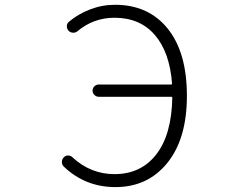

<svg xmlns="http://www.w3.org/2000/svg" viewBox="-20 -762 1040 795"><path d="M300.8 -632.8Q293 -626 282.2 -626.5Q271.5 -627 263.7 -634.8Q256.8 -642.6 256.8 -653.8Q256.8 -665 265.6 -671.9Q301.8 -703.1 352.1 -722.7Q402.3 -742.2 456.1 -742.2Q594.7 -742.2 674.3 -643.6Q753.9 -544.9 753.9 -365.2Q753.9 -187.5 672.9 -87.4Q591.8 12.7 458 12.7Q333 12.7 244.1 -72.3Q236.3 -80.1 236.3 -90.8Q236.3 -102.5 244.1 -110.4Q251 -118.2 261.7 -118.2Q272.5 -118.2 280.3 -110.4Q355.5 -41 454.1 -41Q563.5 -41 627 -122.6Q690.4 -204.1 693.4 -356.4Q693.4 -361.3 689.5 -361.3H388.7Q378.9 -361.3 371.1 -368.7Q363.3 -376 363.3 -386.7Q363.3 -397.5 371.1 -404.8Q378.9 -412.1 388.7 -412.1H688.5Q692.4 -412.1 692.4 -416Q682.6 -545.9 621.1 -617.2Q559.6 -688.5 454.1 -688.5Q367.2 -688.5 300.8 -632.8Z"/></svg>

Font: Gen Jyuu Gothic L Monospace Light
Style: Regular
Weight: 300
Designer: [Source Han Sans]
Ryoko NISHIZUKA  (kana & ideographs); Paul D. Hunt (Latin, Greek & Cyrillic); Wenlong ZHANG  (bopomofo
Version: Version 1.002.20150607